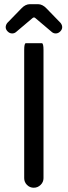

<svg xmlns="http://www.w3.org/2000/svg" viewBox="-20 -877 318 903"><path d="M6.8 -749Q6.8 -759.8 14.6 -769.5L81.1 -837.9Q99.6 -857.4 121.1 -857.4H158.2Q179.7 -857.4 198.2 -837.9L264.6 -769.5Q272.5 -759.8 272.5 -749Q272.5 -738.3 263.2 -729Q253.9 -719.7 242.2 -719.7Q231.4 -719.7 223.6 -726.6L147.5 -791Q144.5 -794.9 139.6 -794.9Q135.7 -794.9 131.8 -791L55.7 -726.6Q47.9 -719.7 37.1 -719.7Q25.4 -719.7 16.1 -729Q6.8 -738.3 6.8 -749ZM93.8 -39.1V-641.6Q93.8 -673.8 101.6 -673.8H176.8Q184.6 -673.8 184.6 -641.6V-39.1Q184.6 -20.5 170.9 -7.3Q157.2 5.9 138.7 5.9Q120.1 5.9 106.9 -7.3Q93.8 -20.5 93.8 -39.1Z"/></svg>

Font: YuPearl-Regular
Style: Regular
Weight: 400
Designer: Max Yao
Foundry: Max-Everyday
Version: Version 1.011; ttfautohint (v1.8.3)